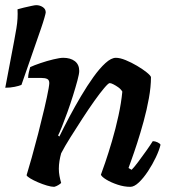

<svg xmlns="http://www.w3.org/2000/svg" viewBox="-63 -724 657 744"><path d="M-42.6 -384 -8.4 -564Q-2.7 -594 0.6 -614.5Q4 -635 4.9 -652.5Q5.9 -670 4.9 -688Q14.4 -691 29.6 -694.5Q44.8 -698 58.6 -701Q72.4 -704 77.1 -704Q91.4 -704 102.8 -696.5Q114.2 -689 114.2 -676Q114.2 -673 109.4 -656Q104.7 -639 96.1 -614L20.1 -395Q10.6 -391 -6.5 -387.5Q-23.6 -384 -42.6 -384ZM147 0Q136 0 119 -5Q102 -10 84.5 -17.5Q67 -25 54.5 -32.5Q42 -40 40 -45Q48 -71 60 -113.5Q72 -156 85 -206.5Q98 -257 109 -304Q114 -326 118.5 -346.5Q123 -367 125.5 -382Q128 -397 128 -402Q128 -414 120 -418Q112 -422 97 -422H46Q46 -433 49 -445Q52 -457 54 -464Q69 -471 94 -479.5Q119 -488 144 -494Q169 -500 182 -500Q210 -500 227 -487Q244 -474 244 -449Q244 -438 237 -412Q230 -386 220 -354Q210 -322 198.5 -290Q187 -258 177 -233Q167 -208 162 -199L167 -195Q184 -230 205.5 -270.5Q227 -311 251 -351.5Q275 -392 299 -425.5Q323 -459 345.5 -479.5Q368 -500 386 -500Q402 -500 424 -491Q446 -482 468 -469Q490 -456 505.5 -443.5Q521 -431 522 -425Q522 -388 514 -343.5Q506 -299 493.5 -253.5Q481 -208 468.5 -169.5Q456 -131 446.5 -105Q437 -79 435 -73L447 -66Q457 -76 472 -96Q487 -116 503 -138.5Q519 -161 529 -177Q538 -177 547.5 -172.5Q557 -168 559 -163Q554 -142 541 -114.5Q528 -87 510.5 -60.5Q493 -34 475 -17Q457 0 442 0Q418 0 392.5 -8.5Q367 -17 349 -28Q331 -39 328 -47Q333 -60 345 -95Q357 -130 371 -177.5Q385 -225 396 -275.5Q407 -326 411 -369Q405 -379 395 -386Q385 -393 376 -397.5Q367 -402 362 -402Q357 -402 340.5 -382.5Q324 -363 302 -332Q280 -301 256 -264Q232 -227 210 -192Q188 -157 174 -130Q170 -116 167.5 -100.5Q165 -85 165 -70Q165 -56 167.5 -42.5Q170 -29 174 -15Q170 -11 162.5 -6.5Q155 -2 147 0Z"/></svg>

Font: Texturina 12pt
Style: Bold Italic
Weight: 700
Italic angle: -11°
Designer: Guillermo Torres Carreño
Foundry: Omnibus-Type
Version: Version 1.002